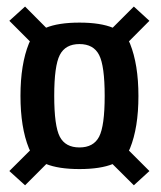

<svg xmlns="http://www.w3.org/2000/svg" viewBox="-20 -611 492 586"><path d="M222.5 -95Q94 -95 68.2 -158.5Q42.5 -222 42.5 -318.5Q42.5 -414.5 68.2 -478.2Q94 -542 222.5 -542Q351 -542 376.8 -478Q402.5 -414 402.5 -318Q402.5 -221.5 376.8 -158.2Q351 -95 222.5 -95ZM222.5 -161Q265.5 -161 282.5 -193.8Q299.5 -226.5 299.5 -318.5Q299.5 -410 282.5 -443.2Q265.5 -476.5 222.5 -476.5Q179.5 -476.5 162.5 -443.2Q145.5 -410 145.5 -318.5Q145.5 -226.5 162.5 -193.8Q179.5 -161 222.5 -161ZM158 -489 110.5 -445.5 8.5 -547.5 56.5 -591ZM436 -547.5 334.5 -445.5 286.5 -489 388.5 -591ZM8.5 -89 110.5 -190.5 158 -147 56.5 -45.5ZM286.5 -147 334.5 -190.5 436 -89 388.5 -45.5Z"/></svg>

Font: Anybody Narrow Medium
Style: Regular
Weight: 500
Width: 3
Designer: Tyler Finck
Foundry: Etcetera Type Company
Version: Version 1.000; ttfautohint (v1.8)